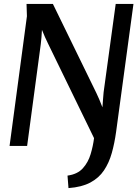

<svg xmlns="http://www.w3.org/2000/svg" viewBox="-20 -748 718 984"><path d="M29 0 118 -665 116 -728H251L474 -271Q481 -257 488.5 -239Q496 -221 505 -198Q507 -220 508 -238.5Q509 -257 511 -275L573 -728H664L575 -72Q567 -14 553 36Q539 86 513 125Q487 164 443 187.5Q399 211 331 216L326 152Q377 145 404.5 114.5Q432 84 444.5 42Q457 0 462 -40L226 -525Q218 -541 210.5 -558Q203 -575 195 -595Q194 -574 192.5 -556.5Q191 -539 189 -522L119 0Z"/></svg>

Font: Rosario SemiBold
Style: Italic
Weight: 600
Italic angle: -8.05°
Designer: Hector Gatti
Foundry: Omnibus Type
Version: Version 1.101; ttfautohint (v1.8.1.43-b0c9)